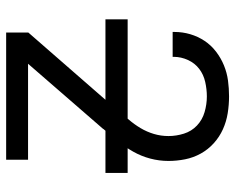

<svg xmlns="http://www.w3.org/2000/svg" viewBox="-92 -692 783 640"><g transform="rotate(90 300.0 -371.5)"><path d="M88 0V-74L347 -371Q362 -390 378 -408.5Q394 -427 406.5 -448Q419 -469 426 -492.5Q433 -516 433 -541Q433 -567 425 -592.5Q417 -618 398 -636Q379 -654 353 -661.5Q327 -669 301 -669Q277 -669 252.5 -663.5Q228 -658 209 -643.5Q190 -629 179.5 -606Q169 -583 169 -559V-555H86V-561Q86 -588 93.5 -613.5Q101 -639 115.5 -661Q130 -683 151.5 -699.5Q173 -716 197.5 -726Q222 -736 248 -739.5Q274 -743 301 -743Q329 -743 357 -738.5Q385 -734 410.5 -722.5Q436 -711 457 -692Q478 -673 491.5 -648.5Q505 -624 510.5 -596.5Q516 -569 516 -541Q516 -510 508 -480Q500 -450 485 -423.5Q470 -397 450.5 -373Q431 -349 411 -326L410 -325Q410 -324 409.5 -324Q409 -324 409 -323L192 -73H512V0ZM556 -331H44V-405H556Z"/></g></svg>

Font: R Plex Mono
Style: Regular
Weight: 400
Monospace: yes
Designer: Belleve Invis
Foundry: Belleve Invis
Version: Version 31.8.0